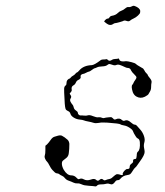

<svg xmlns="http://www.w3.org/2000/svg" viewBox="-20 -655 587 681"><path d="M398 -447Q401 -450 404 -442Q408 -435 427 -438Q433 -438 446.5 -434.5Q460 -431 462 -428Q463 -426 484 -414Q489 -412 492 -405.5Q495 -399 499.5 -395Q504 -391 504 -389Q504 -387 511.5 -378Q519 -369 517.5 -362.5Q516 -356 516 -346.5Q516 -337 512 -330.5Q508 -324 506.5 -321Q505 -318 494 -312Q478 -304 463 -313Q455 -318 451 -328Q444 -350 450 -355Q452 -357 453.5 -361Q455 -365 459.5 -371Q464 -377 464 -380.5Q464 -384 456 -391.5Q448 -399 445 -405Q442 -414 433 -414Q429 -414 421 -418Q413 -422 405.5 -424.5Q398 -427 392.5 -424.5Q387 -422 379 -425Q370 -428 367.5 -428Q365 -428 360 -424Q355 -420 342.5 -419.5Q330 -419 324 -416Q318 -413 316 -413Q314 -413 306 -407Q298 -401 295.5 -401Q293 -401 285.5 -397Q278 -393 275.5 -393Q273 -393 269 -390.5Q265 -388 266 -383Q268 -376 257 -371Q252 -369 249 -362Q246 -355 240 -352Q233 -348 234 -339Q236 -333 231 -328L227 -323L230 -318Q235 -312 230 -305Q227 -300 230.5 -293.5Q234 -287 237 -284Q240 -281 241.5 -274Q243 -267 249.5 -263Q256 -259 256 -255Q256 -251 259.5 -248Q263 -245 266.5 -245.5Q270 -246 278 -245Q286 -244 292 -246Q298 -248 310 -243Q322 -238 329 -239Q336 -240 341 -237.5Q346 -235 350 -236.5Q354 -238 366 -239Q374 -240 376 -239Q378 -238 381 -235Q385 -229 391 -232Q404 -238 413 -229Q418 -225 422 -227Q432 -232 444 -221Q453 -213 457.5 -213Q462 -213 465 -209.5Q468 -206 477 -196Q486 -186 490.5 -173Q495 -160 492 -150Q489 -140 491 -130.5Q493 -121 493 -116Q493 -105 476 -82Q470 -74 466.5 -68.5Q463 -63 459.5 -60.5Q456 -58 450 -48Q445 -40 442 -37.5Q439 -35 431 -34Q416 -32 406 -20Q403 -16 397.5 -16Q392 -16 388 -10Q384 -4 379.5 -2Q375 0 369 -2.5Q363 -5 356 -3Q349 -1 338.5 -1Q328 -1 324.5 3Q321 7 317 6Q313 5 295.5 4Q278 3 270 -1Q262 -5 254.5 -4.5Q247 -4 240 -7.5Q233 -11 224 -14Q215 -17 210.5 -23Q206 -29 200 -31.5Q194 -34 190.5 -37Q187 -40 182.5 -40Q178 -40 174 -44Q170 -48 165.5 -52.5Q161 -57 155.5 -68Q150 -79 146.5 -82Q143 -85 140 -92Q137 -99 139 -104Q141 -109 141 -124V-138L147 -143Q153 -149 159.5 -158.5Q166 -168 173 -170Q180 -172 186.5 -174Q193 -176 199 -174Q209 -169 220 -159Q225 -154 226 -145Q226 -125 224 -112Q223 -101 215.5 -95Q208 -89 203.5 -85.5Q199 -82 199.5 -73Q200 -64 206 -53Q218 -33 233 -33Q244 -33 252 -24Q256 -20 257.5 -19.5Q259 -19 264 -21Q270 -23 277 -19Q288 -13 302 -18Q315 -23 321 -17Q327 -11 333 -17Q340 -24 347 -17Q350 -14 355.5 -16.5Q361 -19 367.5 -20Q374 -21 380 -27Q390 -36 393.5 -37Q397 -38 404 -36Q415 -32 416 -36L415 -38Q415 -40 417 -43.5Q419 -47 422.5 -50.5Q426 -54 428 -55Q431 -55 435.5 -56Q440 -57 440 -63.5Q440 -70 446.5 -74.5Q453 -79 452 -83Q451 -91 459 -91Q462 -91 463 -93Q464 -95 465 -104Q465 -114 469 -117Q478 -124 476 -151Q475 -161 469.5 -163.5Q464 -166 461 -172Q458 -178 455 -182Q453 -186 451 -191Q450 -194 445 -198Q440 -202 433.5 -205.5Q427 -209 420 -210Q409 -212 407 -214Q404 -217 361 -220Q350 -220 345 -220.5Q340 -221 329.5 -219Q319 -217 311.5 -219.5Q304 -222 293 -224Q282 -226 277.5 -228Q273 -230 262 -231Q251 -232 241.5 -238Q232 -244 230 -251Q228 -258 222.5 -260.5Q217 -263 214 -266Q210 -271 209 -301Q207 -332 207.5 -340.5Q208 -349 213 -352Q216 -354 216 -361Q216 -368 220 -372Q224 -376 226 -376Q228 -376 231 -380Q234 -384 239 -386.5Q244 -389 247.5 -393.5Q251 -398 253 -398Q255 -398 261 -405Q276 -423 306 -424Q315 -425 335 -440Q339 -444 346 -444Q353 -444 356.5 -445Q360 -446 363 -442Q368 -437 376 -442Q382 -446 389.5 -446Q397 -446 398 -447ZM466 -630Q480 -622 477 -611Q477 -607 469.5 -600Q462 -593 454 -589.5Q446 -586 441.5 -582Q437 -578 430 -580.5Q423 -583 420 -582Q417 -580 404.5 -576.5Q392 -573 389 -573Q385 -573 380 -569Q370 -563 359 -571Q353 -576 350.5 -577.5Q348 -579 353 -584Q358 -589 362 -589Q366 -589 368.5 -593.5Q371 -598 377 -599Q390 -601 398 -609Q404 -615 410.5 -617Q417 -619 424 -625Q431 -631 436 -630Q441 -629 446.5 -632Q452 -635 455 -634.5Q458 -634 466 -630Z"/></svg>

Font: TT2020 Style D
Style: Italic
Weight: 400
Italic angle: -15°
Version: Version 0.2.000